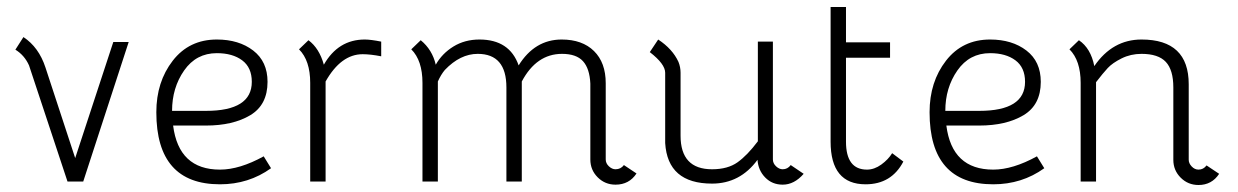

<svg xmlns="http://www.w3.org/2000/svg" viewBox="-20 -519 3541 549"><path d="M24 -377 47 -413Q91 -384 110 -326L195 -67L304 -399H348L218 0H173L63 -332Q50 -361 24 -377Z M609 -34Q665 -34 734 -72L755 -38Q691 8 609 8Q427 8 427 -198Q427 -285 474 -345.5Q521 -406 600 -406Q663 -406 704 -374.5Q745 -343 745 -285Q745 -219 695.5 -189.5Q646 -160 569 -160H475Q491 -34 609 -34ZM472 -202H569Q700 -202 700 -285Q700 -326 672.5 -346.5Q645 -367 600 -367Q541 -367 506.5 -317.5Q472 -268 472 -202Z M1070 -358Q1039 -364 1017 -364Q955 -364 911 -286V0H867V-282Q867 -346 835 -378L862 -404Q893 -381 906 -334Q947 -406 1023 -406Q1040 -406 1070 -400Z M1428 -269Q1428 -365 1346 -365Q1296 -365 1252 -319Q1241 -306 1232 -286V0H1188V-282Q1188 -346 1156 -378L1183 -404Q1216 -377 1226 -334Q1244 -366 1276.5 -386Q1309 -406 1351 -406Q1437 -406 1463 -332Q1509 -406 1586 -406Q1645 -406 1678.5 -373Q1712 -340 1712 -281V-63Q1712 -52 1721 -43.5Q1730 -35 1740 -35Q1755 -35 1764 -47L1800 -23Q1779 9 1740 9Q1710 9 1689 -12Q1668 -33 1668 -63V-280Q1666 -323 1647 -344Q1628 -365 1587 -365Q1514 -365 1472 -286V0H1428Z M1882 -311Q1882 -336 1838 -370L1862 -406Q1903 -379 1920 -342Q1926 -327 1926 -311V-131Q1926 -35 2016 -35Q2061 -35 2089 -55Q2117 -75 2147 -115V-400H2190V-63Q2190 -52 2199 -43.5Q2208 -35 2218 -35Q2232 -35 2241 -47L2278 -22Q2251 9 2218 9Q2188 9 2168 -11.5Q2148 -32 2146 -62Q2096 6 2016 6Q1889 6 1882 -110Z M2455 8Q2355 8 2355 -114V-499H2399V-398H2525V-354H2399V-114Q2399 -34 2459 -34Q2480 -34 2500 -48.5Q2520 -63 2531 -81L2563 -57Q2529 8 2455 8Z M2820 -34Q2876 -34 2945 -72L2966 -38Q2902 8 2820 8Q2638 8 2638 -198Q2638 -285 2685 -345.5Q2732 -406 2811 -406Q2874 -406 2915 -374.5Q2956 -343 2956 -285Q2956 -219 2906.5 -189.5Q2857 -160 2780 -160H2686Q2702 -34 2820 -34ZM2683 -202H2780Q2911 -202 2911 -285Q2911 -326 2883.5 -346.5Q2856 -367 2811 -367Q2752 -367 2717.5 -317.5Q2683 -268 2683 -202Z M3335 -269Q3335 -319 3313.5 -342Q3292 -365 3244 -365Q3213 -365 3187 -352Q3161 -339 3147.5 -324.5Q3134 -310 3114 -284V0H3070V-282Q3070 -346 3038 -378L3065 -404Q3099 -381 3109 -330Q3161 -406 3244 -406Q3379 -406 3379 -278V-62Q3379 -52 3387.5 -43Q3396 -34 3407 -34Q3421 -34 3430 -46L3466 -22Q3445 10 3407 10Q3377 10 3356 -11Q3335 -32 3335 -62Z"/></svg>

Font: Bhavuka
Style: Regular
Weight: 400
Version: 2.94.0; ttfautohint (v1.2) -l 7 -r 28 -G 50 -x 13 -D deva -f